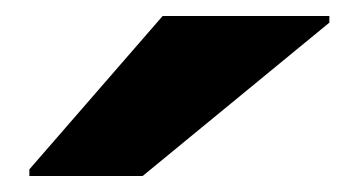

<svg xmlns="http://www.w3.org/2000/svg" viewBox="-20 -720 432 240"><path d="M391.7 -691.7 158.3 -500H16.7V-508.3L183.3 -700H391.7Z"/></svg>

Font: BoonTook
Style: Regular
Weight: 400
Designer: Sungsit Sawaiwan
Foundry: FontUni
Version: Version 3.0